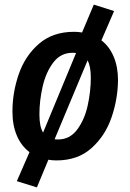

<svg xmlns="http://www.w3.org/2000/svg" viewBox="-20 -681 565 833"><path d="M492 -333Q491 -250 463.5 -170.5Q436 -91 376.5 -38Q317 15 225 15Q207 15 190 12L140 132L53 105L108 -21Q72 -48 53 -93Q34 -138 34 -197Q34 -280 61.5 -359.5Q89 -439 149 -491Q209 -543 301 -543Q320 -543 336 -540L387 -661L475 -633L420 -506Q455 -479 473.5 -434.5Q492 -390 492 -333ZM151 -185Q151 -131 167 -106L310 -451Q305 -452 295 -452Q243 -452 211 -409.5Q179 -367 165 -305.5Q151 -244 151 -185ZM374 -344Q374 -393 360 -419L217 -77Q222 -76 232 -76Q283 -76 315 -119Q347 -162 360.5 -223.5Q374 -285 374 -344Z"/></svg>

Font: Fira Sans Condensed Medium
Style: Italic
Weight: 500
Width: 3
Italic angle: -8°
Designer: bBox Type GmbH & Carrois Corporate GbR & Edenspiekermann AG
Foundry: bBox Type GmbH & Carrois Corporate GbR & Edenspiekermann AG
Version: Version 4.301